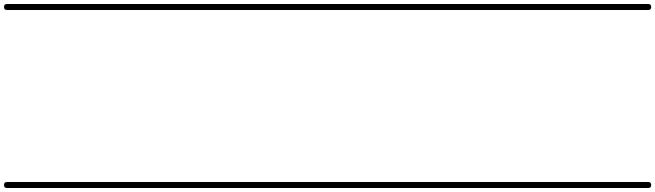

<svg xmlns="http://www.w3.org/2000/svg" viewBox="-35 -575 3276 960"><path d="M0 -555Q120 -555 240 -555Q360 -555 480 -555Q495 -555 495 -540Q495 -525 480 -525Q360 -525 240 -525Q120 -525 0 -525Q-15 -525 -15 -540Q-15 -555 0 -555ZM0 335Q120 335 240 335Q360 335 480 335Q495 335 495 350Q495 365 480 365Q360 365 240 365Q120 365 0 365Q-15 365 -15 350Q-15 335 0 335Z M480 -555Q550 -555 619.5 -555Q689 -555 759 -555Q774 -555 774 -540Q774 -525 759 -525Q689 -525 619.5 -525Q550 -525 480 -525Q465 -525 465 -540Q465 -555 480 -555ZM480 335Q550 335 619.5 335Q689 335 759 335Q774 335 774 350Q774 365 759 365Q689 365 619.5 365Q550 365 480 365Q465 365 465 350Q465 335 480 335Z M759 -555Q850 -555 940.5 -555Q1031 -555 1122 -555Q1137 -555 1137 -540Q1137 -525 1122 -525Q1031 -525 940.5 -525Q850 -525 759 -525Q744 -525 744 -540Q744 -555 759 -555ZM759 335Q850 335 940.5 335Q1031 335 1122 335Q1137 335 1137 350Q1137 365 1122 365Q1031 365 940.5 365Q850 365 759 365Q744 365 744 350Q744 335 759 335Z M1122 -555Q1251 -555 1379.5 -555Q1508 -555 1637 -555Q1652 -555 1652 -540Q1652 -525 1637 -525Q1508 -525 1379.5 -525Q1251 -525 1122 -525Q1107 -525 1107 -540Q1107 -555 1122 -555ZM1122 335Q1251 335 1379.5 335Q1508 335 1637 335Q1652 335 1652 350Q1652 365 1637 365Q1508 365 1379.5 365Q1251 365 1122 365Q1107 365 1107 350Q1107 335 1122 335Z M1637 -555Q1707 -555 1776.5 -555Q1846 -555 1916 -555Q1931 -555 1931 -540Q1931 -525 1916 -525Q1846 -525 1776.5 -525Q1707 -525 1637 -525Q1622 -525 1622 -540Q1622 -555 1637 -555ZM1637 335Q1707 335 1776.5 335Q1846 335 1916 335Q1931 335 1931 350Q1931 365 1916 365Q1846 365 1776.5 365Q1707 365 1637 365Q1622 365 1622 350Q1622 335 1637 335Z M1916 -555Q2108 -555 2300.5 -555Q2493 -555 2686 -555Q2701 -555 2701 -540Q2701 -525 2686 -525Q2493 -525 2300.5 -525Q2108 -525 1916 -525Q1901 -525 1901 -540Q1901 -555 1916 -555ZM1916 335Q2108 335 2300.5 335Q2493 335 2686 335Q2701 335 2701 350Q2701 365 2686 365Q2493 365 2300.5 365Q2108 365 1916 365Q1901 365 1901 350Q1901 335 1916 335Z M2686 -555Q2756 -555 2825.5 -555Q2895 -555 2965 -555Q2980 -555 2980 -540Q2980 -525 2965 -525Q2895 -525 2825.5 -525Q2756 -525 2686 -525Q2671 -525 2671 -540Q2671 -555 2686 -555ZM2686 335Q2756 335 2825.5 335Q2895 335 2965 335Q2980 335 2980 350Q2980 365 2965 365Q2895 365 2825.5 365Q2756 365 2686 365Q2671 365 2671 350Q2671 335 2686 335Z M2965 -555Q3025 -555 3085.5 -555Q3146 -555 3206 -555Q3221 -555 3221 -540Q3221 -525 3206 -525Q3146 -525 3085.5 -525Q3025 -525 2965 -525Q2950 -525 2950 -540Q2950 -555 2965 -555ZM2965 335Q3025 335 3085.5 335Q3146 335 3206 335Q3221 335 3221 350Q3221 365 3206 365Q3146 365 3085.5 365Q3025 365 2965 365Q2950 365 2950 350Q2950 335 2965 335Z"/></svg>

Font: FRB American Cursive Just Guidelines
Style: Italic
Weight: 400
Italic angle: -25°
Version: Version 2.0;Modular Font Editor K font №1